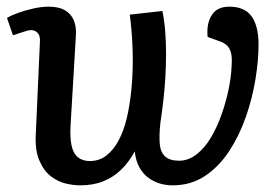

<svg xmlns="http://www.w3.org/2000/svg" viewBox="-20 -543 839 577"><path d="M468 -510Q474 -481 476.5 -448.5Q479 -416 479 -382Q479 -347 477 -312Q475 -277 471 -242Q467 -207 462 -174Q458 -137 460 -111.5Q462 -86 476 -73Q490 -60 518 -60Q546 -60 570.5 -79Q595 -98 613.5 -129Q632 -160 645.5 -198Q659 -236 667 -274.5Q675 -313 676 -345Q678 -371 674 -385Q670 -399 662 -406.5Q654 -414 640 -419L604 -432Q600 -471 616 -497Q632 -523 669 -523Q715 -523 736 -494Q757 -465 757 -409Q757 -363 748 -306.5Q739 -250 719.5 -193.5Q700 -137 669.5 -90Q639 -43 596.5 -14.5Q554 14 499 14Q480 14 462 9Q444 4 427.5 -7.5Q411 -19 399.5 -39Q388 -59 385 -88Q367 -55 343.5 -32.5Q320 -10 290 2Q260 14 221 14Q201 14 177.5 8.5Q154 3 132.5 -13.5Q111 -30 97.5 -62.5Q84 -95 88 -149L100 -418Q101 -433 95.5 -441Q90 -449 81 -451.5Q72 -454 59 -450L19 -437L1 -489Q14 -497 35 -504.5Q56 -512 80.5 -517.5Q105 -523 126 -523Q157 -523 175.5 -512Q194 -501 202 -481.5Q210 -462 208 -435L192 -165Q190 -130 195 -106Q200 -82 214 -70.5Q228 -59 250 -59Q278 -59 299.5 -75.5Q321 -92 336.5 -121Q352 -150 361 -188Q370 -226 374.5 -270.5Q379 -315 379 -361Q379 -385 378 -407.5Q377 -430 375 -453Q373 -476 370 -499Z"/></svg>

Font: Literata Medium
Style: Italic
Weight: 500
Italic angle: -2°
Designer: Latin by Veronika Burian and Jose Scaglione. Greek by Irene Vlachou. Cyrillic by Vera Evstafieva
Foundry: TypeTogether
Version: Version 3.103;gftools[0.9.29]